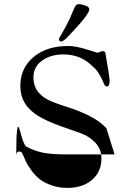

<svg xmlns="http://www.w3.org/2000/svg" viewBox="-20 -946 636 935"><path d="M267 -755Q267 -760 274 -770.5Q281 -781 300.5 -817Q320 -853 342 -907Q350 -926 363 -926Q374 -926 394.5 -919.5Q415 -913 415 -900Q415 -877 318 -775Q289 -744 279 -744Q267 -744 267 -755ZM59 -187Q59 -208 73 -208Q86 -208 89 -198Q99 -174 107.5 -156.5Q116 -139 135 -113.5Q154 -88 176 -71.5Q198 -55 232.5 -43Q267 -31 308 -31Q383 -31 428.5 -70.5Q474 -110 474 -174Q474 -221 443 -252.5Q412 -284 372 -297.5Q332 -311 270.5 -333.5Q209 -356 170 -379Q79 -433 79 -526Q79 -615 143.5 -668.5Q208 -722 311 -722Q349 -722 401.5 -705.5Q454 -689 455 -689Q458 -689 466 -693Q474 -697 478 -697Q491 -697 493 -689Q514 -568 514 -553Q514 -525 500 -525Q491 -525 486 -539Q474 -568 462.5 -586Q451 -604 446 -609Q441 -614 420 -633Q366 -681 289 -681Q227 -681 185 -651Q143 -621 143 -570Q143 -525 167.5 -496Q192 -467 233 -451Q274 -435 319 -421Q364 -407 414.5 -382Q465 -357 498 -322Q538 -194 538 -194Q538 -194 471 -194Q404 -194 305 -194Q236 -194 194 -201.5Q152 -209 108 -232Q95 -240 77 -310Q59 -380 59 -187Z"/></svg>

Font: OFL Sorts Mill Goudy TT
Style: Regular
Weight: 500
Version: Version 003.000